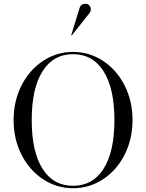

<svg xmlns="http://www.w3.org/2000/svg" viewBox="-20 -981 774 1017"><path d="M682 -345Q682 -245 640.5 -162.5Q599 -80 526.5 -32Q454 16 367 16Q280 16 207.5 -32Q135 -80 93.5 -162.5Q52 -245 52 -345Q52 -445 93.5 -527.5Q135 -610 207.5 -658Q280 -706 367 -706Q454 -706 526.5 -658Q599 -610 640.5 -527.5Q682 -445 682 -345ZM367 3Q472 3 529 -87.5Q586 -178 586 -345Q586 -512 529 -603Q472 -694 367 -694Q262 -694 205 -603Q148 -512 148 -345Q148 -178 205 -87.5Q262 3 367 3ZM360 -793 425 -875 439 -893Q452 -908 456.5 -915.5Q461 -923 461 -930Q461 -943 453.5 -952Q446 -961 433 -961Q409 -961 402 -940L357 -794Z"/></svg>

Font: Libre Caslon Display
Style: Regular
Weight: 400
Designer: Pablo Impallari, Rodrigo Fuenzalida
Foundry: Pablo Impallari, Rodrigo Fuenzalida
Version: Version 1.100; ttfautohint (v1.6) -l 8 -r 50 -G 200 -x 14 -D